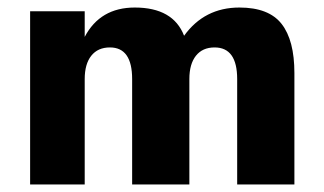

<svg xmlns="http://www.w3.org/2000/svg" viewBox="-20 -490 860 510"><path d="M762 -296V0H610V-280Q610 -364 550 -364Q518 -364 500.5 -342Q483 -320 483 -280V0H331V-280Q331 -364 272 -364Q240 -364 222.5 -342Q205 -320 205 -280V0H60V-460H205V-392Q246 -470 338 -470Q440 -470 469 -395Q523 -470 616 -470Q694 -470 728 -426.5Q762 -383 762 -296Z"/></svg>

Font: renner_700bold
Style: Bold
Weight: 700
Version: Version 003.000 ; ttfautohint (v0.97) -l 8 -r 50 -G 200 -x 1